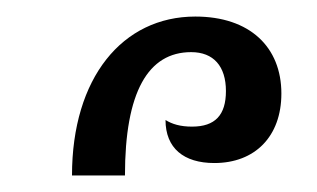

<svg xmlns="http://www.w3.org/2000/svg" viewBox="-20 -846 383 232"><path d="M67 -634H131C131 -735 159 -783 211 -783C238 -783 253 -766 253 -736C253 -707 240 -693 212 -693C198 -693 188 -696 180 -701C180 -667 202 -649 239 -649C288 -649 320 -681 320 -733C320 -789 282 -826 216 -826C128 -826 67 -752 67 -634Z"/></svg>

Font: Noto Serif Armenian ExtraCondensed Medium
Style: Regular
Weight: 500
Width: 2
Designer: Monotype Design Team
Foundry: Monotype Imaging Inc.
Version: Version 2.008